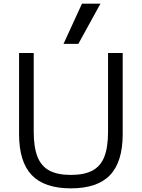

<svg xmlns="http://www.w3.org/2000/svg" viewBox="-20 -1020 775 1050"><path d="M367.7 10Q222.7 10 153.5 -62.5Q84.3 -135 84.3 -286.7V-730H164.4V-300Q164.4 -214.7 184.9 -162.9Q205.4 -111.1 250 -87.2Q294.7 -63.4 367.7 -63.4Q440.6 -63.4 485.5 -87.2Q530.3 -111.1 550.6 -162.9Q570.9 -214.7 570.9 -300V-730H651V-286.7Q651 -135 581.8 -62.5Q512.7 10 367.7 10ZM408.4 -780H327.3L428.3 -1000H529.4Z"/></svg>

Font: M PLUS 2 Thin
Style: Regular
Weight: 100
Designer: Coji Morishita
Foundry: UNDERFOREST DESIGN
Version: Version 1.001